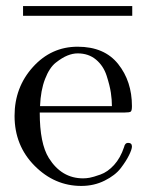

<svg xmlns="http://www.w3.org/2000/svg" viewBox="-20 -602 484 633"><path d="M56 -550V-582H416V-550ZM28 -220Q28 -314 88.5 -381Q149 -448 236 -448Q324 -448 369.5 -391Q415 -334 415 -252Q415 -237 411 -234Q407 -231 390 -231H111Q111 -129 141 -81Q183 -14 254 -14Q264 -14 275.5 -16Q287 -18 311 -26.5Q335 -35 356 -58Q377 -81 389 -117Q392 -131 402 -131Q415 -131 415 -119Q415 -110 405.5 -90.5Q396 -71 378 -47.5Q360 -24 325 -6.5Q290 11 248 11Q160 11 94 -55.5Q28 -122 28 -220ZM112 -252H349Q349 -273 345.5 -296.5Q342 -320 331.5 -352.5Q321 -385 296.5 -405.5Q272 -426 236 -426Q220 -426 202.5 -419Q185 -412 164 -395.5Q143 -379 128.5 -341.5Q114 -304 112 -252Z"/></svg>

Font: CMU Serif
Style: Roman
Weight: 500
Version: Version 0.7.0